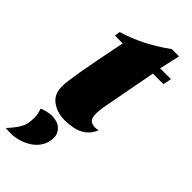

<svg xmlns="http://www.w3.org/2000/svg" viewBox="-306 -668 976 976"><g transform="rotate(45 182.0 -180.0)"><path d="M157 20Q102 20 63.5 -8Q25 -36 25 -91Q25 -111 29 -140.5Q33 -170 38.5 -203Q44 -236 50 -266Q56 -296 59 -315L89 -465H33L37 -495Q99 -513 161.5 -544.5Q224 -576 286 -621H338L313 -510H391L382 -465H306L250 -168Q249 -155 247 -142.5Q245 -130 245 -118Q245 -79 264.5 -69Q284 -59 315 -66Q299 -29 273 -10.5Q247 8 216.5 14Q186 20 157 20ZM14 261Q5 261 -8.5 260.5Q-22 260 -27 259Q6 224 22.5 195Q39 166 39 120Q39 106 35.5 89.5Q32 73 28 65Q35 60 57 54.5Q79 49 94 49Q135 49 158 70Q181 91 181 120Q181 156 164.5 183Q148 210 122 227Q96 244 67 252.5Q38 261 14 261Z"/></g></svg>

Font: Sansita Swashed Light Black
Style: Regular
Weight: 900
Version: Version 1.003